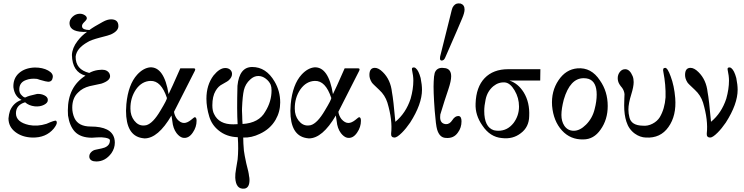

<svg xmlns="http://www.w3.org/2000/svg" viewBox="-20 -811 4387 1132"><path d="M310 -99Q315 -96 315 -88Q315 -76 297 -53Q251 2 170 0Q110 -2 70 -33Q30 -64 30 -113Q32 -137 39 -158Q59 -206 107 -222Q66 -242 59 -297Q57 -349 92 -380Q127 -411 185 -413Q232 -413 263.5 -395.5Q295 -378 291 -355Q288 -329 264 -329Q250 -330 224 -338Q219 -339 214.5 -340.5Q210 -342 207.5 -343Q205 -344 202.5 -344.5Q200 -345 198 -346H197Q161 -350 133 -339Q97 -326 94 -290Q91 -263 110 -247Q123 -234 131 -237Q146 -246 198 -257Q221 -259 241.5 -249Q262 -239 262 -222Q263 -205 239.5 -193Q216 -181 185 -184Q150 -188 128 -208Q74 -192 74 -143Q74 -91 151 -74Q200 -64 254 -81Q304 -103 310 -99Z M678 -657Q678 -628 634 -608Q624 -603 568 -589Q515 -575 497 -563Q431 -526 426 -477Q425 -401 506 -381Q530 -394 557 -398Q575 -400 581 -400Q614 -400 626 -376Q629 -368 629 -362Q629 -335 578 -318L508 -303Q466 -292 441 -266Q406 -234 406 -176Q406 -144 419 -115Q442 -65 515 -65Q636 -65 654 5Q657 17 657 30Q657 63 637 92Q601 141 548 141Q513 141 507 118Q504 101 516 87.5Q528 74 547 71Q588 63 597 59Q629 46 628 15Q627 6 601 1Q580 -3 553 -1Q531 1 522 1Q455 1 421 -35Q390 -69 381 -130Q380 -139 380 -160Q380 -299 484 -365Q406 -386 404 -487Q406 -529 437 -569Q461 -601 493 -623Q394 -619 390 -670Q388 -693 407 -711.5Q426 -730 451 -730Q466 -730 479 -722Q492 -714 492 -703Q492 -695 476 -680Q461 -666 464 -653Q467 -635 507 -634Q534 -654 586 -682Q613 -697 635 -697Q678 -697 678 -657Z M1129 -394 1006 -152Q1009 -129 1024 -109Q1044 -86 1065 -86Q1083 -86 1105 -103Q1126 -121 1129 -120Q1139 -119 1139 -99Q1139 -62 1117 -30Q1092 8 1057 1Q1038 -4 1021 -26Q1000 -54 996 -97L991 -130Q912 5 832 5Q827 5 817 3Q723 -13 723 -158Q723 -169 725 -197Q736 -313 789 -371Q825 -410 865 -414Q906 -416 933.5 -376.5Q961 -337 974 -256Q989 -285 1043 -408H1123Q1135 -408 1129 -394ZM964 -234Q947 -285 923 -310Q899 -335 867 -334Q816 -332 782 -284Q748 -234 749 -170Q749 -129 771.5 -100Q794 -71 825 -71Q833 -71 843 -73Q882 -84 926 -159Q966 -225 964 -234Z M1605 -105Q1573 -50 1512 -22Q1463 2 1414 0Q1414 32 1418 77Q1421 101 1432 152Q1447 208 1448 225Q1451 238 1451 250Q1451 296 1422 301Q1396 304 1382.5 288Q1369 272 1367 237Q1366 216 1372 183L1381 129Q1387 69 1382 -2Q1315 -4 1269 -42Q1229 -74 1214 -123Q1197 -179 1197 -229Q1197 -310 1239 -366Q1275 -410 1308 -410Q1326 -410 1337 -400Q1348 -390 1348 -375Q1348 -357 1332 -341Q1326 -333 1292 -315Q1267 -303 1251 -275Q1232 -243 1232 -190Q1232 -158 1242 -139Q1271 -77 1356 -78Q1372 -78 1381 -79Q1376 -157 1380 -305Q1391 -416 1467 -416Q1549 -416 1599 -330Q1632 -274 1632 -207Q1632 -152 1605 -105ZM1576 -311Q1567 -332 1546.5 -347.5Q1526 -363 1503 -363Q1477 -363 1455 -342Q1427 -317 1418 -280Q1410 -246 1407 -174Q1406 -166 1408 -127Q1408 -117 1408.5 -106Q1409 -95 1409.5 -89Q1410 -83 1410 -80Q1507 -86 1544 -153Q1581 -212 1581 -278Q1581 -298 1576 -311Z M2098 -394 1975 -152Q1978 -129 1993 -109Q2013 -86 2034 -86Q2052 -86 2074 -103Q2095 -121 2098 -120Q2108 -119 2108 -99Q2108 -62 2086 -30Q2061 8 2026 1Q2007 -4 1990 -26Q1969 -54 1965 -97L1960 -130Q1881 5 1801 5Q1796 5 1786 3Q1692 -13 1692 -158Q1692 -169 1694 -197Q1705 -313 1758 -371Q1794 -410 1834 -414Q1875 -416 1902.5 -376.5Q1930 -337 1943 -256Q1958 -285 2012 -408H2092Q2104 -408 2098 -394ZM1933 -234Q1916 -285 1892 -310Q1868 -335 1836 -334Q1785 -332 1751 -284Q1717 -234 1718 -170Q1718 -129 1740.5 -100Q1763 -71 1794 -71Q1802 -71 1812 -73Q1851 -84 1895 -159Q1935 -225 1933 -234Z M2468 -282Q2468 -197 2398 -88Q2374 -53 2350 -29Q2320 1 2305 0Q2284 -1 2286 -24Q2295 -102 2264 -206Q2250 -250 2216 -281Q2174 -320 2172 -325Q2158 -347 2158 -369Q2158 -411 2190 -411Q2212 -411 2237 -386Q2283 -341 2291 -267Q2299 -227 2311 -93Q2373 -144 2401 -229Q2417 -286 2417 -336Q2417 -363 2409 -400Q2407 -412 2416 -413Q2425 -415 2432 -408Q2448 -395 2460 -351Q2468 -311 2468 -282Z M2705 -703Q2690 -666 2605 -472Q2598 -454 2584 -454Q2574 -454 2574 -467Q2574 -474 2575 -478L2636 -722Q2644 -757 2648 -766Q2661 -791 2683 -791Q2691 -791 2696 -790Q2719 -782 2719 -755Q2719 -736 2705 -703ZM2680 -30Q2655 7 2607 2Q2571 0 2557 -48Q2550 -71 2543 -158Q2534 -279 2537 -330Q2538 -363 2543 -381Q2554 -411 2587 -411Q2593 -411 2607 -409Q2640 -402 2640 -361Q2640 -334 2624 -286Q2602 -222 2576 -136Q2575 -131 2575 -120Q2575 -82 2609 -79Q2631 -78 2647 -103Q2663 -128 2684 -127Q2701 -125 2701 -96Q2701 -58 2680 -30Z M2976 -403H3166L3165 -336H2984Q3035 -319 3068 -266Q3104 -207 3100 -126Q3099 -62 3051 -26Q3004 11 2939 3Q2869 -3 2824 -71Q2781 -132 2784 -200Q2787 -298 2837.5 -350.5Q2888 -403 2976 -403ZM3040 -183Q3040 -234 3014 -278Q2988 -322 2957 -325Q2920 -328 2889 -303Q2853 -273 2843 -224Q2835 -187 2835 -157Q2835 -61 2892 -43Q2906 -40 2918 -40Q2972 -40 3008 -86Q3040 -129 3040 -183Z M3563 -186Q3563 -106 3521 -47Q3481 11 3419 11Q3343 13 3293 -42Q3243 -97 3235 -187Q3229 -273 3273 -338Q3316 -402 3384 -408Q3466 -415 3517 -337Q3563 -272 3563 -186ZM3486 -168Q3498 -214 3498 -253Q3498 -330 3450 -346Q3437 -350 3421 -350Q3341 -350 3304 -224Q3290 -170 3290 -133Q3290 -96 3307 -70Q3327 -40 3363 -40Q3399 -40 3435 -76Q3473 -114 3486 -168Z M3961 -233Q3969 -129 3921 -62Q3874 5 3788 0Q3754 -1 3723 -23Q3687 -49 3673 -94Q3660 -134 3660 -189Q3660 -214 3661 -231Q3662 -244 3662 -256Q3660 -276 3648 -293Q3629 -315 3625 -330Q3622 -339 3622 -350Q3622 -371 3634.5 -387Q3647 -403 3666 -403Q3693 -403 3710 -362Q3716 -347 3716 -327Q3716 -300 3702 -255Q3685 -201 3685 -165Q3685 -142 3691 -119Q3702 -71 3770 -70Q3799 -67 3827 -81.5Q3855 -96 3870 -120Q3899 -169 3904 -237Q3906 -311 3891 -387Q3885 -411 3902 -411Q3916 -411 3934 -361Q3955 -306 3961 -233Z M4329 -282Q4329 -197 4259 -88Q4235 -53 4211 -29Q4181 1 4166 0Q4145 -1 4147 -24Q4156 -102 4125 -206Q4111 -250 4077 -281Q4035 -320 4033 -325Q4019 -347 4019 -369Q4019 -411 4051 -411Q4073 -411 4098 -386Q4144 -341 4152 -267Q4160 -227 4172 -93Q4234 -144 4262 -229Q4278 -286 4278 -336Q4278 -363 4270 -400Q4268 -412 4277 -413Q4286 -415 4293 -408Q4309 -395 4321 -351Q4329 -311 4329 -282Z"/></svg>

Font: GFS Didot Classic
Style: Regular
Weight: 400
Designer: George D. Matthiopoulos
Foundry: George D. Matthiopoulos
Version: Version 1.000